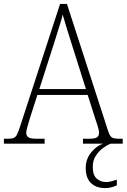

<svg xmlns="http://www.w3.org/2000/svg" viewBox="-22 -734 647 981"><path d="M-2 0V-25H16Q37 -25 47.5 -29Q58 -33 65 -47Q72 -61 81 -89L285 -714H320L529 -69Q538 -40 548.5 -32.5Q559 -25 590 -25H605V0H402V-25H430Q464 -25 474 -32.5Q484 -40 484 -56Q484 -69 476 -93.5Q468 -118 463 -133L426 -249H169L134 -140Q131 -130 126 -113.5Q121 -97 116.5 -81Q112 -65 112 -56Q112 -40 123 -32.5Q134 -25 168 -25H206V0ZM179 -279H417L349 -494Q334 -540 320.5 -585Q307 -630 298 -660Q295 -643 286.5 -616.5Q278 -590 269 -560.5Q260 -531 252 -506ZM516 227Q469 227 442.5 201Q416 175 416 125Q416 78 444.5 44Q473 10 505 0H544Q525 7 504 22.5Q483 38 467.5 62Q452 86 452 118Q452 161 472 178.5Q492 196 519 196Q533 196 545 193Q557 190 575 184V213Q545 227 516 227Z"/></svg>

Font: Noto Serif Lao SemiCondensed ExtraLight
Style: Regular
Weight: 200
Width: 4
Designer: Monotype Design Team
Foundry: Monotype Imaging Inc.
Version: Version 2.003; ttfautohint (v1.8.4.7-5d5b)